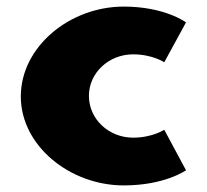

<svg xmlns="http://www.w3.org/2000/svg" viewBox="-20 -548 628 583"><path d="M384.2 -383C442.5 -383 478.8 -359 478.8 -359L544.8 -480C544.8 -480 481 -528 355.6 -528C191.7 -528 43.2 -406 43.2 -255C43.2 -105 192.8 15 355.6 15C481 15 544.8 -31 544.8 -31L478.8 -154C478.8 -154 442.5 -130 384.2 -130C310.5 -130 250 -186 250 -257C250 -327 310.5 -383 384.2 -383Z"/></svg>

Font: Hussar
Style: BdWide
Weight: 700
Foundry: Cannot Into Space Fonts
Version: Version 2.00